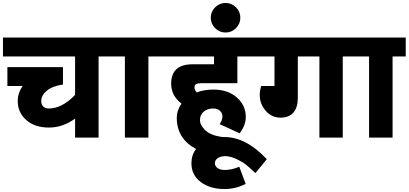

<svg xmlns="http://www.w3.org/2000/svg" viewBox="-40 -931 2765 1299"><path d="M716 -677V-549H627V0H468V-129Q386 -68 291 -68Q195 -68 137.5 -119Q80 -170 80 -247Q80 -302 113 -349H10V-477H386V-359Q315 -349 277 -317.5Q239 -286 239 -247Q239 -223 253 -210Q267 -197 290 -197Q380 -197 468 -289V-549H-20V-677Z M1053 -677V-549H964V0H805V-549H696V-677Z M1477 125 1479 126Q1452 126 1433 139Q1414 152 1414 173Q1414 194 1432.5 206.5Q1451 219 1479 219Q1528 219 1579 197L1622 313Q1555 348 1479 348Q1381 348 1318 300.5Q1255 253 1255 173Q1255 119 1286 77Q1156 7 1156 -134Q1156 -184 1188 -230Q1118 -284 1118 -364Q1118 -496 1262 -496H1408V-549H1034V-677H1671V-549H1566V-368H1322Q1296 -368 1286 -361.5Q1276 -355 1276 -340Q1276 -321 1291 -306Q1342 -325 1403 -325Q1502 -325 1562.5 -271.5Q1623 -218 1623 -139Q1623 -86 1582 -29L1446 -91Q1465 -119 1465 -143Q1465 -166 1448 -181.5Q1431 -197 1403 -197Q1363 -197 1338 -175.5Q1313 -154 1313 -119Q1313 -85 1348 -50.5Q1383 -16 1462 -4H1477Q1625 -4 1765 146L1688 240Q1650 204 1626 184.5Q1602 165 1560 145Q1518 125 1477 125Z M1415.5 -740.5Q1386 -770 1386 -811Q1386 -852 1415.5 -881.5Q1445 -911 1486 -911Q1527 -911 1556.5 -881.5Q1586 -852 1586 -811Q1586 -770 1556.5 -740.5Q1527 -711 1486 -711Q1445 -711 1415.5 -740.5Z M2368 -677V-549H2279V0H2121V-549H1975V-270Q1975 -204 1945 -169.5Q1915 -135 1858 -135Q1787 -135 1744 -199.5Q1701 -264 1727 -349H1817V-549H1650V-677Z M2705 -677V-549H2616V0H2457V-549H2348V-677Z"/></svg>

Font: Martel Sans Heavy
Style: Regular
Weight: 900
Designer: Dan Reynolds and Mathieu Réguer
Foundry: Dan Reynolds and Mathieu Réguer
Version: Version 1.001;PS 001.001;hotconv 1.0.70;makeotf.lib2.5.58329